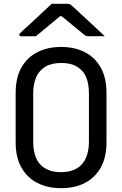

<svg xmlns="http://www.w3.org/2000/svg" viewBox="-20 -966 640 1006"><path d="M300 -720Q371 -720 424 -693Q477 -666 507.5 -612.5Q538 -559 538 -479V-221Q538 -141 507.5 -87.5Q477 -34 424 -7Q371 20 300 20Q230 20 176.5 -7Q123 -34 92.5 -87.5Q62 -141 62 -221V-479Q62 -559 92.5 -612.5Q123 -666 176.5 -693Q230 -720 300 -720ZM154 -224Q154 -186 163.5 -154Q173 -122 194 -101Q212 -84 237 -74Q262 -64 300 -64Q350 -64 382.5 -83.5Q415 -103 430.5 -139Q446 -175 446 -224V-476Q446 -502 442 -525Q438 -548 429 -567Q420 -586 406 -599Q388 -617 363 -626.5Q338 -636 300 -636Q250 -636 217.5 -616.5Q185 -597 169.5 -561.5Q154 -526 154 -476ZM251 -946Q261 -946 277 -946Q293 -946 309.5 -946Q326 -946 335 -946Q343 -946 348.5 -942.5Q354 -939 369 -925Q377 -918 395 -901Q413 -884 436.5 -862.5Q460 -841 484 -818.5Q508 -796 529 -776Q510 -777 488 -776.5Q466 -776 448 -776Q437 -776 432 -777.5Q427 -779 419 -786Q403 -799 367 -828.5Q331 -858 279 -901L332 -881Q316 -881 300 -881Q284 -881 268 -881L320 -902Q270 -860 233 -830Q196 -800 168 -776H92Q88 -776 85.5 -777Q83 -778 82 -779.5Q81 -781 81 -783Q81 -787 85 -791.5Q89 -796 104 -810Q117 -822 136.5 -839.5Q156 -857 177.5 -877.5Q199 -898 218.5 -916Q238 -934 251 -946Z"/></svg>

Font: RecMonoLinear Nerd Font Mono
Style: Regular
Weight: 400
Monospace: yes
Version: Version 1.085; ttfautohint (v1.8.4.7-5d5b);Nerd Fonts 3.2.1